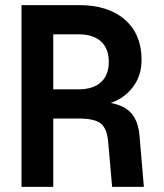

<svg xmlns="http://www.w3.org/2000/svg" viewBox="-20 -730 640 750"><path d="M64 0V-710H289Q403 -710 468 -653Q533 -596 533 -497Q533 -433 498 -388.5Q463 -344 412 -328Q466 -318 493 -287.5Q520 -257 525 -200L542 0H418L403 -171Q399 -227 374.5 -247Q350 -267 289 -267H188V0ZM188 -381H286Q344 -381 374.5 -409Q405 -437 405 -489Q405 -540 374.5 -568Q344 -596 286 -596H188Z"/></svg>

Font: Geist Mono SemiBold
Style: Regular
Weight: 600
Monospace: yes
Designer: Basement.studio, Andrés Briganti, Mateo Zaragoza
Foundry: Basement.studio, Vercel, Andrés Briganti, Guido Ferreyra, Mateo Zaragoza
Version: Version 1.500; ttfautohint (v1.8.4.7-5d5b)